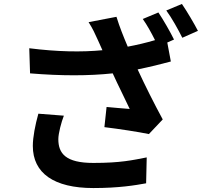

<svg xmlns="http://www.w3.org/2000/svg" viewBox="-20 -892 1040 971"><path d="M174 -317C158 -260 146 -198 146 -154C146 -16 253 59 452 59C582 59 664 45 719 35L722 -96C650 -82 590 -68 452 -68C312 -68 275 -116 275 -188C275 -217 290 -274 303 -307ZM702 -796C723 -767 746 -725 764 -689C720 -676 674 -665 626 -656C604 -708 585 -755 569 -807L428 -780C450 -745 459 -725 477 -685L498 -638C393 -628 270 -630 128 -648L132 -521C289 -508 428 -508 550 -521C578 -459 613 -391 636 -341C606 -343 553 -348 519 -351L508 -249C582 -240 680 -225 733 -214L803 -288C760 -367 713 -461 676 -541C735 -553 793 -567 844 -581L826 -677L860 -692C842 -729 806 -792 781 -829ZM821 -839C849 -801 881 -743 902 -701L981 -736C963 -771 926 -834 900 -872Z"/></svg>

Font: Source Han Sans Old Style Bold
Style: Regular
Weight: 700
Designer: Ryoko NISHIZUKA (kana & ideographs); Paul D. Hunt (Latin, Greek & Cyrillic); Wenlong ZHANG (bopomofo); Sandoll Communica
Foundry: Adobe Systems Incorporated
Version: Version 1.004;PS 1.004;hotconv 1.0.81;makeotf.lib2.5.63406